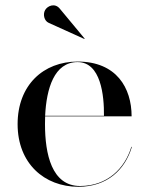

<svg xmlns="http://www.w3.org/2000/svg" viewBox="-20 -706 567 736"><path d="M166.5 -618.5 303.5 -556.5 304.5 -558 209 -673C190.5 -695.5 162.5 -684 153 -667.5C143.5 -651 149.5 -626 166.5 -618.5ZM485.5 -143H483.5C458.5 -60 391 7 287 7C178 7 152.5 -116 152.5 -230C152.5 -240 152.5 -250 153 -260H484.5C484.5 -369 426.5 -470 277.5 -470C146.5 -470 47.5 -380 47.5 -230C47.5 -80 149.5 10 280.5 10C391.5 10 459.5 -56 485.5 -143ZM277.5 -468C366.5 -468 379.5 -340 378.5 -262H153C158 -366 187.5 -468 277.5 -468Z"/></svg>

Font: Bodoni* 96pt
Style: Regular
Weight: 400
Version: Version 2.3